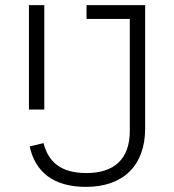

<svg xmlns="http://www.w3.org/2000/svg" viewBox="-20 -718 680 750"><path d="M318 -698V-644H487V-206C487 -96 425 -42 318 -42C218 -42 169 -85 150 -159L96 -146C117 -48 187 12 316 12C462 12 547 -72 547 -216V-698ZM93 -290H153V-698H93Z"/></svg>

Font: IBM Plex Thai Looped Light
Style: Regular
Weight: 300
Designer: Mike Abbink, Paul van der Laan, Pieter van Rosmalen, Ben Mitchell, Mark Frömberg
Foundry: Bold Monday
Version: Version 1.0